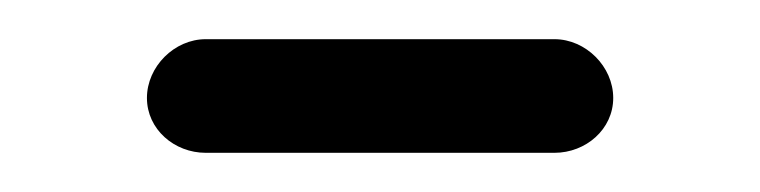

<svg xmlns="http://www.w3.org/2000/svg" viewBox="-20 -970 388 98"><path d="M85 -950C69 -950 55 -936 55 -920C55 -904 69 -892 85 -892H261H263C279 -892 293 -904 293 -920C293 -936 279 -950 263 -950H261Z"/></svg>

Font: bauhaus_2017
Style: _regular
Weight: 400
Version: Version 1.0